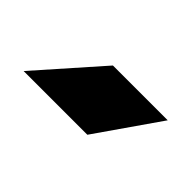

<svg xmlns="http://www.w3.org/2000/svg" viewBox="-28 -116 358 358"><g transform="rotate(45 150.5 62.5)"><path d="M133.3 0 22.9 125H190.9L277.8 0Z"/></g></svg>

Font: Giphurs ExtraBold
Style: Regular
Weight: 800
Version: Version 1.000